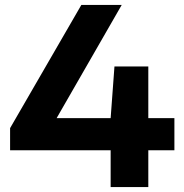

<svg xmlns="http://www.w3.org/2000/svg" viewBox="-20 -760 748 780"><path d="M21 -149.5V-239.5L310.5 -740H474.5L210 -280H429.5L445 -490H582.5V-280H688.5V-149.5H582.5V0H429.5V-149.5Z"/></svg>

Font: Encode Sans Expanded
Style: Bold
Weight: 700
Width: 7
Designer: Multiple Designers
Foundry: Impallari Type
Version: Version 3.000; ttfautohint (v1.8.3) -l 8 -r 50 -G 200 -x 14 